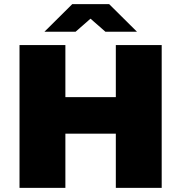

<svg xmlns="http://www.w3.org/2000/svg" viewBox="-20 -905 873 925"><path d="M194 -752H344L416 -815L488 -752H640L506 -885H328ZM74 0H295V-261H538V0H759V-688H538V-437H295V-688H74Z"/></svg>

Font: Archivo Black
Style: Regular
Weight: 900
Designer: Hector Gatti
Foundry: Omnibus-Type
Version: Version 2.001